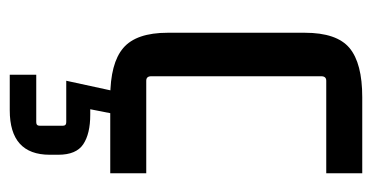

<svg xmlns="http://www.w3.org/2000/svg" viewBox="-200 -336 745 384"><g transform="rotate(90 172.0 -144.5)"><path d="M327 7H175Q107 7 76.5 -19Q46 -45 46 -108V-382Q46 -446 76.5 -471.5Q107 -497 175 -497H327V-425H142Q133 -425 133 -415V-75Q133 -65 142 -65H327ZM232 148V102Q232 95 225 95H142L165 -11L209 -4L199 47H210Q248 47 269 61Q290 75 290 111V128Q290 208 201 208H130V155H225Q232 155 232 148Z"/></g></svg>

Font: Gemunu Libre ExtraLight Medium
Style: Regular
Weight: 500
Version: Version 1.100